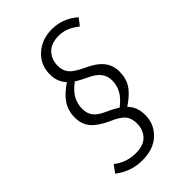

<svg xmlns="http://www.w3.org/2000/svg" viewBox="-223 -758 909 909"><g transform="rotate(-45 231.0 -303.5)"><path d="M308.1 -629.9Q256.3 -629.9 230.2 -601.8Q204.1 -573.7 204.1 -532.2Q204.1 -499 222.2 -478Q240.2 -457 290 -434.1Q344.7 -409.2 368.4 -378.4Q392.1 -347.7 392.1 -306.2Q392.1 -261.2 370.8 -228.3Q349.6 -195.3 299.8 -162.1Q333 -128.9 333 -75.2Q333 -14.2 290 26.9Q247.1 67.9 170.9 67.9Q96.2 67.9 35.2 21L63 -16.1Q109.9 22 174.8 22Q225.6 22 251.2 -4.9Q276.9 -31.7 276.9 -74.2Q276.9 -109.9 259 -130.9Q241.2 -151.9 193.8 -171.9Q138.7 -196.8 113.3 -226.8Q87.9 -256.8 87.9 -301.8Q87.9 -346.2 110.4 -380.9Q132.8 -415.5 180.2 -446.8Q148.9 -481 148.9 -528.8Q148.9 -593.3 194.3 -634Q239.7 -674.8 307.1 -674.8Q379.4 -674.8 437 -625L410.2 -589.8Q383.8 -610.4 360.4 -620.1Q336.9 -629.9 308.1 -629.9ZM263.2 -394Q229 -410.2 209 -422.9Q171.9 -394.5 157 -367.2Q142.1 -339.8 142.1 -305.2Q142.1 -274.4 158.4 -253.4Q174.8 -232.4 217.8 -213.9Q239.3 -205.1 272 -185.1Q309.6 -214.8 323.7 -242.7Q337.9 -270.5 337.9 -300.8Q337.9 -329.6 321.8 -352.1Q305.7 -374.5 263.2 -394Z"/></g></svg>

Font: Fira Sans Compressed Light
Style: Italic
Weight: 300
Width: 3
Italic angle: -8°
Designer: Carrois Corporate & Edenspiekermann AG
Foundry: Carrois Corporate GbR & Edenspiekermann AG
Version: Version 4.203;PS 004.203;hotconv 1.0.88;makeotf.lib2.5.64775